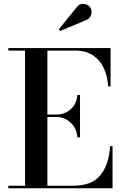

<svg xmlns="http://www.w3.org/2000/svg" viewBox="-20 -1007 658 1027"><path d="M438 -898.5 302.5 -841.5 295 -850.5 388.5 -966Q406 -990 430 -986Q454 -982 463.5 -966Q474.5 -949 467.2 -927.2Q460 -905.5 438 -898.5ZM394 -272Q389.5 -322.5 357.2 -351.8Q325 -381 282.5 -381H233.5V-13.5H370.5Q473 -13.5 518.5 -71.8Q564 -130 568.5 -225H582V0H24.5V-13.5H114V-736.5H24.5V-750H571.5V-545H558.5Q555.5 -598.5 535.5 -642Q515.5 -685.5 477.2 -711Q439 -736.5 380.5 -736.5H233.5V-394.5H282.5Q325 -394.5 357.2 -421.8Q389.5 -449 394 -499H408V-272Z"/></svg>

Font: Bodoni* 16 Medium
Style: Regular
Weight: 500
Version: Version 2.2